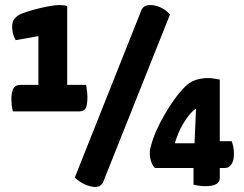

<svg xmlns="http://www.w3.org/2000/svg" viewBox="-20 -730 966 760"><path d="M31 -289Q27 -305 26 -317.5Q25 -330 25 -337Q25 -364 32.5 -379Q40 -394 62 -394H132V-587L42 -571Q35 -583 31.5 -597Q28 -611 28 -624Q28 -645 38.5 -657Q49 -669 63 -675Q86 -684 115.5 -692Q145 -700 172 -705Q199 -710 214 -710Q220 -710 231 -709Q242 -708 246 -706V-394H321Q323 -381 324.5 -368.5Q326 -356 326 -345Q326 -314 319 -301.5Q312 -289 293 -289ZM356 10Q340 10 317.5 0.5Q295 -9 276 -27L537 -683Q540 -694 548.5 -702Q557 -710 576 -710Q593 -710 613.5 -701.5Q634 -693 653 -673L389 -11Q387 -4 379 3Q371 10 356 10ZM792 7Q772 7 746 1V-65H593Q583 -76 578 -91.5Q573 -107 573 -123Q573 -140 579 -158Q587 -187 601 -217.5Q615 -248 632.5 -278Q650 -308 668 -333.5Q686 -359 702 -376Q728 -405 753 -413Q778 -421 804 -421Q815 -421 828 -419Q841 -417 850 -415V-171H897Q901 -161 903.5 -148.5Q906 -136 906 -120Q906 -94 896 -79.5Q886 -65 871 -65H850V-25Q850 7 792 7ZM672 -163H750L756 -300Q742 -291 729 -275Q716 -259 704.5 -239.5Q693 -220 685 -200Q677 -180 672 -163Z"/></svg>

Font: Yanone Kaffeesatz ExtraLight
Style: Bold
Weight: 700
Version: Version 2.003